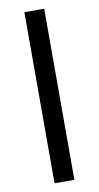

<svg xmlns="http://www.w3.org/2000/svg" viewBox="-87 -893 432 840"><g transform="rotate(-10 129.0 -473.0)"><path d="M173 -93H85V-853H173Z"/></g></svg>

Font: Noto Sans Telugu UI
Style: Regular
Weight: 400
Designer: Jelle Bosma - Monotype Design Team
Foundry: Monotype Imaging Inc.
Version: Version 2.005; ttfautohint (v1.8.4.7-5d5b)